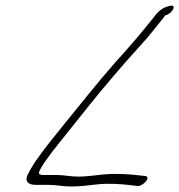

<svg xmlns="http://www.w3.org/2000/svg" viewBox="-20 -696 652 699"><path d="M106 -104C99 -93 94 -84 89 -76L79 -56C71 -35 83 -23 110 -23H156C187 -23 207 -17 239 -17C271 -17 300 -21 336 -25C373 -29 425 -26 454 -22L479 -19C497 -15 532 -50 510 -55L483 -58C450 -62 399 -65 358 -61C326 -58 295 -53 265 -53C236 -53 214 -59 184 -59H138C128 -59 127 -60 123 -63C117 -67 134 -92 142 -105L166 -138C210 -195 255 -249 302 -309C363 -385 429 -462 490 -529C524 -566 544 -593 575 -631L581 -640H583C611 -649 625 -683 596 -674C575 -669 558 -659 539 -632C491 -572 450 -524 398 -467C337 -398 272 -315 212 -242C184 -206 155 -172 131 -139Z"/></svg>

Font: Stray Cat
Style: UltObl
Weight: 400
Version: Version 1.0